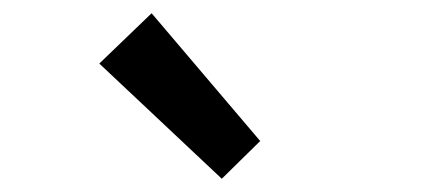

<svg xmlns="http://www.w3.org/2000/svg" viewBox="-20 -914 654 290"><path d="M315 -644 373 -701 209 -894 130 -818Z"/></svg>

Font: Source Han Sans JP Medium
Style: Regular
Weight: 500
Designer: Ryoko NISHIZUKA 西塚涼子 (kana, bopomofo & ideographs); Paul D. Hunt (Latin, Greek & Cyrillic); Sandoll Communications 산돌커뮤니
Foundry: Adobe
Version: Version 2.002;hotconv 1.0.116;makeotfexe 2.5.65601